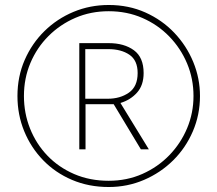

<svg xmlns="http://www.w3.org/2000/svg" viewBox="-20 -742 872 770"><path d="M416 8Q336 8 269 -20.5Q202 -49 153 -99.5Q104 -150 77 -216Q50 -282 50 -357Q50 -435 79 -501.5Q108 -568 158.5 -617.5Q209 -667 275 -694.5Q341 -722 416 -722Q496 -722 563 -692Q630 -662 679 -610.5Q728 -559 755 -493.5Q782 -428 782 -357Q782 -282 753.5 -215.5Q725 -149 674.5 -99Q624 -49 557.5 -20.5Q491 8 416 8ZM416 -17Q489 -17 551 -44.5Q613 -72 659 -119.5Q705 -167 730.5 -228Q756 -289 756 -357Q756 -426 730.5 -487Q705 -548 659 -595.5Q613 -643 551 -670Q489 -697 416 -697Q344 -697 282.5 -670.5Q221 -644 174.5 -597.5Q128 -551 102 -489.5Q76 -428 76 -357Q76 -288 100.5 -226.5Q125 -165 170 -118Q215 -71 277.5 -44Q340 -17 416 -17ZM298 -143V-569H416Q478 -569 517 -540.5Q556 -512 556 -449Q556 -400 529.5 -370.5Q503 -341 463 -329L577 -143H545L436 -324H323V-143ZM412 -346Q462 -346 497 -370.5Q532 -395 532 -449Q532 -500 499 -522.5Q466 -545 414 -545H322V-346Z"/></svg>

Font: Noto Sans Thin
Style: Regular
Weight: 100
Designer: Monotype Design Team
Foundry: Monotype Imaging Inc.
Version: Version 2.007